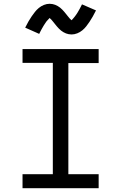

<svg xmlns="http://www.w3.org/2000/svg" viewBox="-20 -994 640 1014"><path d="M99 0V-74H259V-662H99V-735H501V-661H341V-74H501V0ZM358 -812Q350 -812 342.5 -813.5Q335 -815 328.5 -817.5Q322 -820 315 -824Q308 -828 302.5 -832.5Q297 -837 291 -843Q285 -849 280.5 -854.5Q276 -860 271.5 -865.5Q267 -871 261.5 -878Q256 -885 251.5 -890Q247 -895 242 -899Q240 -897 236 -892.5Q232 -888 230 -886Q228 -884 225.5 -881Q223 -878 221 -874.5Q219 -871 216 -867Q213 -863 210.5 -858.5Q208 -854 205 -849Q202 -844 199 -838.5Q196 -833 193 -827Q190 -821 187 -815L176 -820L113 -848Q122 -866 130.5 -881Q139 -896 147.5 -908Q156 -920 164.5 -931Q173 -942 185 -952Q197 -962 212 -968Q227 -974 242 -974Q250 -974 257.5 -972.5Q265 -971 271.5 -968.5Q278 -966 285 -962Q292 -958 297.5 -953.5Q303 -949 309 -943Q315 -937 319.5 -931.5Q324 -926 328.5 -920.5Q333 -915 338.5 -908Q344 -901 348.5 -896Q353 -891 358 -887Q360 -889 364 -893.5Q368 -898 370 -900.5Q372 -903 374.5 -906Q377 -909 379 -912Q381 -915 384 -919Q387 -923 389.5 -927.5Q392 -932 395 -937Q398 -942 401 -947.5Q404 -953 407 -959Q410 -965 413 -971L487 -939Q478 -921 469.5 -906Q461 -891 452.5 -878.5Q444 -866 435.5 -855Q427 -844 415 -834Q403 -824 388 -818Q373 -812 358 -812Z"/></svg>

Font: Iosevka Slab Extended
Style: Regular
Weight: 400
Width: 7
Monospace: yes
Designer: Belleve Invis
Foundry: Belleve Invis
Version: Version 11.1.1; ttfautohint (v1.8.3)